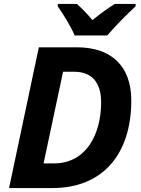

<svg xmlns="http://www.w3.org/2000/svg" viewBox="-20 -954 717 974"><path d="M246 0C502 0 646 -173 646 -444C646 -619 545 -714 370 -714H177L26 0ZM300 -590H356C441 -590 493 -541 493 -436C493 -272 417 -125 253 -125H201ZM273 -934V-922C300 -883 339 -821 359 -774H524C559 -816 629 -887 668 -922V-934H562C523 -909 488 -884 449 -852C426 -880 393 -914 370 -934Z"/></svg>

Font: BC Sans
Style: Bold Italic
Weight: 700
Italic angle: -12°
Designer: Monotype Design Team
Province of B.C.
Foundry: Monotype Imaging Inc.
Version: Version 2.000;GOOG;noto-source:20170915:90ef993387c0